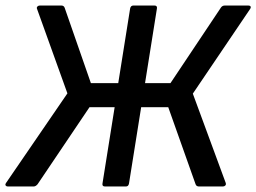

<svg xmlns="http://www.w3.org/2000/svg" viewBox="-22 -675 928 695"><path d="M6 0Q1 0 -1.5 -3.5Q-4 -7 0 -13L222 -337L112 -643Q110 -648 113.5 -651.5Q117 -655 122 -655H200Q209 -655 212 -647L307 -374H406L449 -644Q451 -655 461 -655H537Q548 -655 546 -644L503 -374H595L778 -648Q783 -655 792 -655H877Q883 -655 885 -651.5Q887 -648 883 -642L676 -336L795 -13Q797 -7 793.5 -3.5Q790 0 785 0H698Q689 0 686 -8L587 -287H489L445 -11Q443 0 434 0H358Q347 0 349 -11L393 -287H302L114 -8Q107 0 100 0Z"/></svg>

Font: Sofia Sans SemiBold
Style: Italic
Weight: 600
Italic angle: -9°
Designer: Botio Nikoltchev, Ani Petrova
Foundry: lettersoup
Version: Version 4.100-B